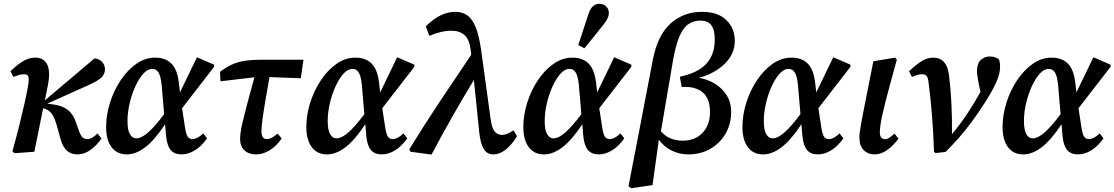

<svg xmlns="http://www.w3.org/2000/svg" viewBox="-20 -795 5839 1006"><path d="M45 -2Q68 -85 82.5 -144Q97 -203 107.5 -249Q118 -295 126 -340Q133 -377 129 -391.5Q125 -406 108 -406Q93 -406 80.5 -402.5Q68 -399 50 -392L35 -422Q77 -462 106 -477.5Q135 -493 165 -493Q210 -493 227.5 -456.5Q245 -420 231 -349L215 -269L475 -489Q499 -487 514.5 -471Q530 -455 530 -432Q530 -407 511 -388.5Q492 -370 439 -347L228 -252L258 -248Q305 -242 334.5 -219.5Q364 -197 378 -154L393 -111Q403 -83 413.5 -74.5Q424 -66 439 -66Q461 -66 491 -96L512 -69Q484 -30 452 -8Q420 14 386 14Q353 14 331 -5Q309 -24 297 -67L280 -129Q266 -180 250.5 -200Q235 -220 211 -226L206 -227L160 0L56 8Z M648 -161Q648 -113 661 -91.5Q674 -70 693 -70Q722 -70 758.5 -103Q795 -136 840 -197L827 -350Q822 -398 810 -416Q798 -434 778 -434Q753 -434 730 -408Q707 -382 688.5 -341Q670 -300 659 -252.5Q648 -205 648 -161ZM644 14Q593 14 564.5 -24Q536 -62 536 -129Q536 -192 556 -256Q576 -320 611.5 -373.5Q647 -427 693.5 -460Q740 -493 793 -493Q847 -493 878 -462Q909 -431 917 -362L923 -311L1012 -495L1102 -456V-445L934 -228L948 -136Q954 -93 963 -79.5Q972 -66 989 -66Q1000 -66 1014 -73Q1028 -80 1045 -96L1065 -70Q1035 -28 1000.5 -7Q966 14 931 14Q894 14 874.5 -9Q855 -32 850 -84L845 -144Q790 -61 741 -23.5Q692 14 644 14Z M1135 -369 1133 -419Q1164 -442 1193.5 -456Q1223 -470 1260.5 -476Q1298 -482 1352 -482H1570L1556 -385L1392 -391Q1378 -312 1369.5 -262.5Q1361 -213 1357 -183.5Q1353 -154 1351.5 -137Q1350 -120 1350 -107Q1350 -66 1378 -66Q1391 -66 1405 -74Q1419 -82 1435 -95L1456 -69Q1424 -25 1389.5 -5.5Q1355 14 1322 14Q1283 14 1260.5 -7.5Q1238 -29 1238 -67Q1238 -80 1240.5 -100Q1243 -120 1251 -154.5Q1259 -189 1274 -246Q1289 -303 1313 -390Z M1697 -161Q1697 -113 1710 -91.5Q1723 -70 1742 -70Q1771 -70 1807.5 -103Q1844 -136 1889 -197L1876 -350Q1871 -398 1859 -416Q1847 -434 1827 -434Q1802 -434 1779 -408Q1756 -382 1737.5 -341Q1719 -300 1708 -252.5Q1697 -205 1697 -161ZM1693 14Q1642 14 1613.5 -24Q1585 -62 1585 -129Q1585 -192 1605 -256Q1625 -320 1660.5 -373.5Q1696 -427 1742.5 -460Q1789 -493 1842 -493Q1896 -493 1927 -462Q1958 -431 1966 -362L1972 -311L2061 -495L2151 -456V-445L1983 -228L1997 -136Q2003 -93 2012 -79.5Q2021 -66 2038 -66Q2049 -66 2063 -73Q2077 -80 2094 -96L2114 -70Q2084 -28 2049.5 -7Q2015 14 1980 14Q1943 14 1923.5 -9Q1904 -32 1899 -84L1894 -144Q1839 -61 1790 -23.5Q1741 14 1693 14Z M2565 14Q2531 14 2514 -15.5Q2497 -45 2491 -102L2463 -376Q2405 -281 2350 -184Q2295 -87 2241 15L2131 0L2124 -12Q2204 -142 2285.5 -264.5Q2367 -387 2449 -508L2447 -526Q2441 -587 2414.5 -610.5Q2388 -634 2347 -634Q2319 -634 2290.5 -627.5Q2262 -621 2230 -607L2211 -657Q2255 -700 2292.5 -716.5Q2330 -733 2365 -733Q2402 -733 2428 -715Q2454 -697 2472 -653.5Q2490 -610 2501 -532L2551 -169Q2558 -120 2573.5 -104Q2589 -88 2611 -88Q2634 -88 2671 -112L2689 -81Q2629 14 2565 14Z M2834 -161Q2834 -113 2847 -91.5Q2860 -70 2879 -70Q2908 -70 2944.5 -103Q2981 -136 3026 -197L3013 -350Q3008 -398 2996 -416Q2984 -434 2964 -434Q2939 -434 2916 -408Q2893 -382 2874.5 -341Q2856 -300 2845 -252.5Q2834 -205 2834 -161ZM2830 14Q2779 14 2750.5 -24Q2722 -62 2722 -129Q2722 -192 2742 -256Q2762 -320 2797.5 -373.5Q2833 -427 2879.5 -460Q2926 -493 2979 -493Q3033 -493 3064 -462Q3095 -431 3103 -362L3109 -311L3198 -495L3288 -456V-445L3120 -228L3134 -136Q3140 -93 3149 -79.5Q3158 -66 3175 -66Q3186 -66 3200 -73Q3214 -80 3231 -96L3251 -70Q3221 -28 3186.5 -7Q3152 14 3117 14Q3080 14 3060.5 -9Q3041 -32 3036 -84L3031 -144Q2976 -61 2927 -23.5Q2878 14 2830 14ZM3010 -559Q3036 -639 3062 -718Q3073 -751 3087.5 -763Q3102 -775 3119 -775Q3142 -775 3156 -761.5Q3170 -748 3170 -728Q3170 -712 3162.5 -697Q3155 -682 3138 -661Q3114 -631 3090.5 -601.5Q3067 -572 3042 -542Z M3506 -477 3443 -107Q3464 -82 3493 -70Q3522 -58 3558 -58Q3622 -58 3661 -99Q3700 -140 3700 -207Q3700 -281 3660 -312.5Q3620 -344 3552 -339L3542 -393Q3637 -413 3681 -461Q3725 -509 3725 -588Q3725 -639 3707 -663Q3689 -687 3650 -687Q3613 -687 3585.5 -667.5Q3558 -648 3539 -602Q3520 -556 3506 -477ZM3287 191 3273 181 3333 -129 3400 -479Q3425 -610 3493 -671.5Q3561 -733 3659 -733Q3741 -733 3785.5 -690Q3830 -647 3830 -582Q3830 -512 3777.5 -461Q3725 -410 3642 -387Q3688 -380 3726.5 -356Q3765 -332 3788 -295Q3811 -258 3811 -210Q3811 -144 3781 -93.5Q3751 -43 3700.5 -14.5Q3650 14 3586 14Q3540 14 3499.5 -6Q3459 -26 3432 -63L3399 175Z M3982 -161Q3982 -113 3995 -91.5Q4008 -70 4027 -70Q4056 -70 4092.5 -103Q4129 -136 4174 -197L4161 -350Q4156 -398 4144 -416Q4132 -434 4112 -434Q4087 -434 4064 -408Q4041 -382 4022.5 -341Q4004 -300 3993 -252.5Q3982 -205 3982 -161ZM3978 14Q3927 14 3898.5 -24Q3870 -62 3870 -129Q3870 -192 3890 -256Q3910 -320 3945.5 -373.5Q3981 -427 4027.5 -460Q4074 -493 4127 -493Q4181 -493 4212 -462Q4243 -431 4251 -362L4257 -311L4346 -495L4436 -456V-445L4268 -228L4282 -136Q4288 -93 4297 -79.5Q4306 -66 4323 -66Q4334 -66 4348 -73Q4362 -80 4379 -96L4399 -70Q4369 -28 4334.5 -7Q4300 14 4265 14Q4228 14 4208.5 -9Q4189 -32 4184 -84L4179 -144Q4124 -61 4075 -23.5Q4026 14 3978 14Z M4564 14Q4527 14 4505 -9Q4483 -32 4483 -75Q4483 -87 4485 -104Q4487 -121 4493.5 -156.5Q4500 -192 4513 -257L4556 -474L4670 -493L4679 -482L4646 -362Q4617 -256 4603.5 -195Q4590 -134 4590 -102Q4590 -66 4617 -66Q4629 -66 4640.5 -74Q4652 -82 4667 -95L4688 -68Q4624 14 4564 14Z M4874 0Q4870 -106 4863 -194Q4856 -282 4845 -365Q4842 -390 4834 -398Q4826 -406 4811 -406Q4799 -406 4787 -402.5Q4775 -399 4758 -392L4743 -422Q4785 -461 4813 -477Q4841 -493 4870 -493Q4940 -493 4952 -404Q4961 -334 4965 -254Q4969 -174 4968 -92Q5014 -148 5049.5 -201.5Q5085 -255 5117 -313L5107 -362Q5105 -377 5102 -393Q5099 -409 5099 -422Q5099 -462 5118.5 -480.5Q5138 -499 5166 -499Q5183 -499 5194.5 -494.5Q5206 -490 5213 -485Q5220 -471 5220 -445Q5220 -418 5208.5 -385.5Q5197 -353 5170 -306Q5128 -233 5067.5 -151.5Q5007 -70 4934 1L4881 7Z M5345 -161Q5345 -113 5358 -91.5Q5371 -70 5390 -70Q5419 -70 5455.5 -103Q5492 -136 5537 -197L5524 -350Q5519 -398 5507 -416Q5495 -434 5475 -434Q5450 -434 5427 -408Q5404 -382 5385.5 -341Q5367 -300 5356 -252.5Q5345 -205 5345 -161ZM5341 14Q5290 14 5261.5 -24Q5233 -62 5233 -129Q5233 -192 5253 -256Q5273 -320 5308.5 -373.5Q5344 -427 5390.5 -460Q5437 -493 5490 -493Q5544 -493 5575 -462Q5606 -431 5614 -362L5620 -311L5709 -495L5799 -456V-445L5631 -228L5645 -136Q5651 -93 5660 -79.5Q5669 -66 5686 -66Q5697 -66 5711 -73Q5725 -80 5742 -96L5762 -70Q5732 -28 5697.5 -7Q5663 14 5628 14Q5591 14 5571.5 -9Q5552 -32 5547 -84L5542 -144Q5487 -61 5438 -23.5Q5389 14 5341 14Z"/></svg>

Font: Source Serif 4 Semibold
Style: Italic
Weight: 600
Italic angle: -12°
Designer: Frank Grießhammer
Foundry: Adobe
Version: Version 4.005;hotconv 1.1.0;makeotfexe 2.6.0